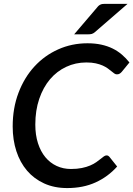

<svg xmlns="http://www.w3.org/2000/svg" viewBox="-20 -948 678 976"><path d="M340.5 -89Q372 -89 396.2 -94Q420.5 -99 438.5 -106.8Q456.5 -114.5 469.2 -123.5Q482 -132.5 491.5 -140.2Q501 -148 508 -153Q515 -158 521.5 -158Q527 -158 530.5 -155.8Q534 -153.5 536 -151L575.5 -101.5Q529 -49.5 466 -20.8Q403 8 321.5 8Q256 8 204.5 -15.5Q153 -39 117.5 -80.5Q82 -122 63.2 -179.5Q44.5 -237 44.5 -305Q44.5 -398.5 74 -476.2Q103.5 -554 155 -610Q206.5 -666 275.8 -697Q345 -728 424.5 -728Q463.5 -728 495.2 -721Q527 -714 552.8 -701.2Q578.5 -688.5 599.5 -670.5Q620.5 -652.5 638 -630.5L599.5 -583.5Q595 -578 589 -574Q583 -570 574 -570Q567.5 -570 561 -574.5Q554.5 -579 546.5 -585.8Q538.5 -592.5 527.8 -600.2Q517 -608 502 -614.8Q487 -621.5 466.8 -626Q446.5 -630.5 419 -630.5Q364 -630.5 316.5 -608.2Q269 -586 234.2 -545Q199.5 -504 179.5 -445.5Q159.5 -387 159.5 -314.5Q159.5 -262 173 -220Q186.5 -178 210.5 -149Q234.5 -120 267.8 -104.5Q301 -89 340.5 -89ZM628.5 -928.5 463.5 -785.5Q454 -777.5 446.5 -775.5Q439 -773.5 427.5 -773.5H357L473.5 -910Q478.5 -916.5 483 -920Q487.5 -923.5 492.5 -925.5Q497.5 -927.5 503.8 -928Q510 -928.5 518.5 -928.5Z"/></svg>

Font: Lato SemiBold
Style: Italic
Weight: 600
Italic angle: -7°
Designer: Lukasz Dziedzic with Adam Twardoch and Botio Nikoltchev
Foundry: tyPoland Lukasz Dziedzic
Version: Version 2.015; 2015-08-06; http://www.latofonts.com/